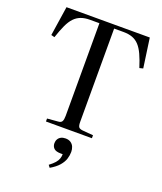

<svg xmlns="http://www.w3.org/2000/svg" viewBox="-175 -834 1025 1213"><g transform="rotate(20 338.0 -228.0)"><path d="M184 0V-20L256 -26Q276 -27 282.5 -39Q289 -51 289 -76V-699H226Q191 -699 165.5 -689.5Q140 -680 120.5 -659.5Q101 -639 85 -604.5Q69 -570 52 -519L29 -525L59 -723H619L647 -525L623 -519Q607 -570 591 -604.5Q575 -639 556 -659.5Q537 -680 511.5 -689.5Q486 -699 452 -699H388V-72Q388 -47 394.5 -37.5Q401 -28 422 -26L493 -20V0ZM306 267 294 251Q318 233 331 218Q344 203 349 188Q354 173 354 158H342Q308 158 294.5 144.5Q281 131 281 110Q281 95 288 83Q295 71 307.5 64.5Q320 58 338 58Q359 58 373 67.5Q387 77 393.5 92.5Q400 108 400 126Q400 149 392.5 173Q385 197 364.5 221Q344 245 306 267Z"/></g></svg>

Font: Literata 60pt
Style: Regular
Weight: 400
Designer: Latin by Veronika Burian and Jose Scaglione. Greek by Irene Vlachou. Cyrillic by Vera Evstafieva.
Foundry: TypeTogether
Version: Version 3.002